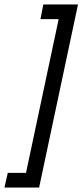

<svg xmlns="http://www.w3.org/2000/svg" viewBox="-33 -760 371 864"><path d="M2 18H84L231 -674H149L162 -740H318L143 84H-13Z"/></svg>

Font: D-DIN
Style: DIN-Italic
Weight: 400
Italic angle: -12°
Designer: Charles Nix
Foundry: Datto Inc.
Version: Version 1.00